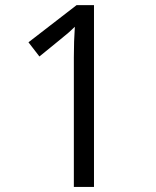

<svg xmlns="http://www.w3.org/2000/svg" viewBox="-20 -734 612 754"><path d="M349.1 0H270V-508.8Q270 -572.3 273.9 -628.9Q263.7 -618.7 251 -607.4Q238.3 -596.2 134.8 -512.2L91.8 -567.9L280.8 -713.9H349.1Z"/></svg>

Font: f3_21440 
Style: Regular
Weight: 400
Foundry: Ascender Corporation
Version: Version 1.10